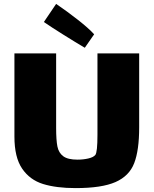

<svg xmlns="http://www.w3.org/2000/svg" viewBox="-20 -917 788 985"><path d="M694 -643V-264Q694 -146 668.5 -80Q643 -14 572.5 17Q502 48 368 48Q269 48 201 27Q133 6 93.5 -52Q54 -110 54 -216V-643H268V-261Q268 -198 274.5 -165.5Q281 -133 304.5 -115.5Q328 -98 377 -98Q407 -98 433 -104Q459 -110 469 -122Q480 -136 480 -226V-643ZM415 -672Q369 -699 306 -738.5Q243 -778 205 -804L268 -897Q324 -859 380 -815Q436 -771 463 -741Z"/></svg>

Font: Lalezar
Style: Bold
Weight: 700
Designer: Borna Izadpanah
Foundry: Borna Izadpanah
Version: Version 1.003;January 24, 2021;FontCreator 13.0.0.2683 64-bi